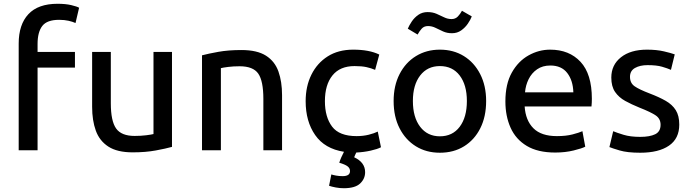

<svg xmlns="http://www.w3.org/2000/svg" viewBox="-20 -796 3659 1017"><path d="M79 0V-565Q79 -666 130.5 -721Q182 -776 285 -776Q327 -776 357 -769Q387 -762 399 -755L380 -674Q365 -681 343 -686Q321 -691 293 -691Q229 -691 204 -658.5Q179 -626 179 -563V-521H377V-438H179V0Z M683 11Q601 11 554 -19.5Q507 -50 487.5 -104Q468 -158 468 -230V-521H567V-249Q567 -155 595 -115.5Q623 -76 693 -76Q726 -76 754 -79.5Q782 -83 793 -86V-521H891V-18Q859 -9 805 1Q751 11 683 11Z M1050 0V-503Q1084 -512 1137 -521.5Q1190 -531 1259 -531Q1342 -531 1389 -501Q1436 -471 1455 -417Q1474 -363 1474 -292V0H1375V-272Q1375 -367 1348 -406Q1321 -445 1249 -445Q1216 -445 1188.5 -441.5Q1161 -438 1150 -435V0Z M1801 201Q1780 201 1758.5 197Q1737 193 1723 188L1735 128Q1744 131 1760 134Q1776 137 1795 137Q1834 137 1834 110Q1834 95 1821 85Q1808 75 1777 66Q1781 53 1788 37Q1795 21 1802 8Q1700 -8 1649.5 -80.5Q1599 -153 1599 -260Q1599 -339 1629.5 -400.5Q1660 -462 1716 -497.5Q1772 -533 1851 -533Q1936 -533 1989 -507L1967 -426Q1946 -435 1921 -440.5Q1896 -446 1858 -446Q1781 -446 1741 -396.5Q1701 -347 1701 -260Q1701 -176 1739 -125.5Q1777 -75 1869 -75Q1904 -75 1933.5 -82.5Q1963 -90 1981 -99L1998 -16Q1979 -6 1943 2Q1907 10 1867 12Q1864 18 1861 25Q1858 32 1856 37Q1914 64 1914 116Q1914 151 1887.5 176Q1861 201 1801 201Z M2310 13Q2238 13 2183 -21Q2128 -55 2096.5 -116.5Q2065 -178 2065 -261Q2065 -342 2096.5 -403.5Q2128 -465 2183.5 -499Q2239 -533 2310 -533Q2382 -533 2437 -499Q2492 -465 2523.5 -403.5Q2555 -342 2555 -261Q2555 -178 2524 -116.5Q2493 -55 2438 -21Q2383 13 2310 13ZM2310 -74Q2377 -74 2415 -124.5Q2453 -175 2453 -261Q2453 -346 2415 -396Q2377 -446 2310 -446Q2244 -446 2205.5 -396Q2167 -346 2167 -261Q2167 -175 2205.5 -124.5Q2244 -74 2310 -74ZM2192 -613 2140 -644Q2147 -661 2161 -682Q2175 -703 2196 -717.5Q2217 -732 2245 -732Q2271 -732 2292 -723Q2313 -714 2332 -704.5Q2351 -695 2372 -695Q2392 -695 2405 -708.5Q2418 -722 2427 -739L2479 -709Q2472 -691 2458 -670.5Q2444 -650 2423 -635Q2402 -620 2374 -620Q2348 -620 2327 -629.5Q2306 -639 2287 -648.5Q2268 -658 2247 -658Q2226 -658 2213.5 -644Q2201 -630 2192 -613Z M2921 12Q2829 12 2770.5 -23Q2712 -58 2684.5 -119.5Q2657 -181 2657 -259Q2657 -351 2691 -411.5Q2725 -472 2779.5 -502.5Q2834 -533 2894 -533Q2995 -533 3055 -468.5Q3115 -404 3115 -273Q3115 -264 3114.5 -252.5Q3114 -241 3113 -232H2759Q2764 -158 2805.5 -116.5Q2847 -75 2930 -75Q2978 -75 3012.5 -84Q3047 -93 3065 -101L3080 -19Q3063 -10 3018.5 1Q2974 12 2921 12ZM2761 -307H3017Q3015 -370 2984.5 -409.5Q2954 -449 2895 -449Q2854 -449 2825 -429Q2796 -409 2780 -376.5Q2764 -344 2761 -307Z M3371 13Q3303 13 3262.5 1Q3222 -11 3208 -17L3228 -101Q3247 -93 3283 -82Q3319 -71 3371 -71Q3422 -71 3450.5 -85Q3479 -99 3479 -135Q3479 -167 3453.5 -184.5Q3428 -202 3367 -226Q3325 -243 3291.5 -261.5Q3258 -280 3238 -309Q3218 -338 3218 -385Q3218 -452 3269 -492.5Q3320 -533 3407 -533Q3458 -533 3496.5 -524Q3535 -515 3554 -508L3534 -426Q3516 -434 3487 -442.5Q3458 -451 3410 -451Q3370 -451 3343.5 -436Q3317 -421 3317 -389Q3317 -356 3341.5 -339Q3366 -322 3421 -301Q3471 -282 3506 -262Q3541 -242 3559.5 -212.5Q3578 -183 3578 -136Q3578 -62 3523.5 -24.5Q3469 13 3371 13Z"/></svg>

Font: Ubuntu Sans Medium
Style: Regular
Weight: 500
Designer: Dalton Maag Ltd
Foundry: Dalton Maag Ltd
Version: Version 1.006; ttfautohint (v1.8.4.7-5d5b)